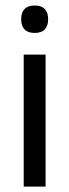

<svg xmlns="http://www.w3.org/2000/svg" viewBox="-20 -690 256 710"><path d="M148.6 0H67.7V-488.2H148.6ZM108.2 -568.2Q83.2 -568.2 70.8 -581.2Q58.4 -594.3 58.4 -617.7V-620.2Q58.4 -643.5 70.8 -656.6Q83.2 -669.6 108.2 -669.6Q133.2 -669.6 145.5 -656.6Q157.9 -643.5 157.9 -620.2V-617.7Q157.9 -593.9 145.5 -581Q133.2 -568.2 108.2 -568.2Z"/></svg>

Font: Anek Kannada Medium
Style: Regular
Weight: 500
Designer: Vaishnavi Murthy, Maithili Shingre (Kannada) & Yesha Goshar (Latin)
Foundry: Ek Type
Version: Version 1.003